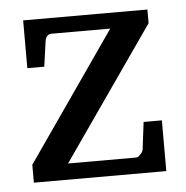

<svg xmlns="http://www.w3.org/2000/svg" viewBox="-40 -492 496 512"><g transform="rotate(-5 208.0 -236.0)"><path d="M385.3 -19.5H30.8V-67.4L269.5 -411.1H112.8Q97.7 -411.1 94.7 -392.1L85.4 -325.2H40V-453.1H372.6V-416.5L126 -62.5H308.1Q314 -62.5 320.3 -69.8Q326.7 -76.2 327.6 -84L336.4 -155.3H385.3Z"/></g></svg>

Font: Annapurna SIL
Style: Regular
Weight: 400
Designer: Peter Martin, Annie Olsen
Foundry: SIL International
Version: Version 2.000